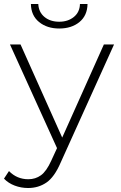

<svg xmlns="http://www.w3.org/2000/svg" viewBox="-39 -745 605 963"><path d="M102 198Q67 198 35 186Q3 174 -19 151L6 113Q46 154 103 154Q139 154 166.5 134Q194 114 218 61L247 -2L11 -522H64L273 -55L482 -522H533L265 71Q234 143 194 170.5Q154 198 102 198ZM258 -602Q197 -602 157 -634.5Q117 -667 116 -725H153Q155 -684 184 -660Q213 -636 258 -636Q302 -636 331.5 -660Q361 -684 362 -725H400Q399 -667 359.5 -634.5Q320 -602 258 -602Z"/></svg>

Font: Montserrat Light
Style: Regular
Weight: 300
Designer: Julieta Ulanovsky
Foundry: Julieta Ulanovsky
Version: Version 9.000; ttfautohint (v1.8.4.7-5d5b)